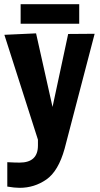

<svg xmlns="http://www.w3.org/2000/svg" viewBox="-20 -723 480 921"><path d="M15 172V55Q52 57 74 57Q162 57 162 -25V-53L1 -556L153 -563L232 -210L307 -560L434 -561L290 -10Q260 98 202.5 138Q145 178 74 178Q50 178 15 172ZM79 -609V-703H360V-609Z"/></svg>

Font: Francois One
Style: Regular
Weight: 400
Designer: Vernon Adams
Foundry: Vernon Adams
Version: Version 2.000